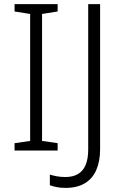

<svg xmlns="http://www.w3.org/2000/svg" viewBox="-20 -734 603 936"><path d="M51 0V-36L127 -47V-666L51 -678V-714H261V-678L185 -666V-47L261 -36V0ZM300 182Q274 182 255.5 178Q237 174 223 169V117Q238 122 257.5 125.5Q277 129 299 129Q335 129 360 114.5Q385 100 397.5 70Q410 40 410 -5V-714H468V-7Q468 52 449.5 94.5Q431 137 393.5 159.5Q356 182 300 182Z"/></svg>

Font: Noto Sans Symbols Light
Style: Regular
Weight: 300
Version: Version 2.002